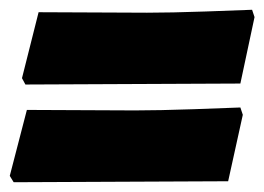

<svg xmlns="http://www.w3.org/2000/svg" viewBox="-24 -449 541 393"><path d="M468 -278 247 -277 28 -276 21 -289 55 -424 277 -423Q325 -423 397 -425.5Q469 -428 492 -429L497 -414ZM443 -78 223 -77 4 -76 -4 -89 31 -224 252 -223Q301 -223 373 -225.5Q445 -228 468 -229L473 -214Z"/></svg>

Font: Alegreya Black
Style: Italic
Weight: 900
Italic angle: -7°
Designer: Juan Pablo del Peral
Foundry: Huerta Tipografica
Version: Version 2.007; ttfautohint (v1.6)